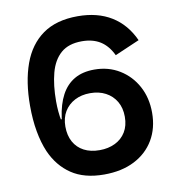

<svg xmlns="http://www.w3.org/2000/svg" viewBox="-86 -843 848 930"><g transform="rotate(-10 338.5 -378.0)"><path d="M351 -109.5Q393.5 -109.5 427 -125.8Q460.5 -142 479.5 -173Q498.5 -204 498.5 -248Q498.5 -291.5 479.8 -323.2Q461 -355 428.2 -372.2Q395.5 -389.5 352 -389.5Q309.5 -389.5 276.8 -372.5Q244 -355.5 225.2 -324.5Q206.5 -293.5 206.5 -250.5L191.5 -268.5L175.5 -289H195.5L196.5 -296Q205.5 -361.5 229.5 -406.5Q253.5 -451.5 293.8 -475Q334 -498.5 392 -498.5Q461.5 -498.5 515.8 -465.2Q570 -432 601 -374.8Q632 -317.5 632 -244.5Q632 -168.5 598 -111Q564 -53.5 501.2 -21.5Q438.5 10.5 352 10.5ZM352 10.5Q254.5 10.5 191.8 -31.8Q129 -74 95.5 -150Q76 -195.5 65.8 -253Q55.5 -310.5 55.5 -379.5Q55.5 -497.5 87 -584.8Q118.5 -672 185.2 -719.5Q252 -767 357.5 -767Q455 -767 523.5 -724.8Q592 -682.5 628.5 -601.5L507 -549Q484 -597.5 447 -620.8Q410 -644 356.5 -644Q291 -644 253.2 -611Q215.5 -578 199.5 -518.2Q183.5 -458.5 183.5 -378.5Q183.5 -352.5 185.8 -327.8Q188 -303 193 -279L206.5 -250.5Q206.5 -207 224 -175.2Q241.5 -143.5 273.8 -126.5Q306 -109.5 351 -109.5Z"/></g></svg>

Font: Hepta Slab SemiBold
Style: Regular
Weight: 600
Designer: Michael LaGattuta
Foundry: Michael LaGattuta
Version: Version 1.102